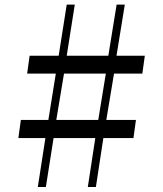

<svg xmlns="http://www.w3.org/2000/svg" viewBox="-20 -790 688 810"><path d="M171.5 -207.5H57.5L68 -284H184L215.5 -479.5H94.5L105 -555H227.5L261.5 -770.5H295.5L261.5 -555H437L472 -770.5H506.5L471.5 -555H591L580.5 -479.5H461L428.5 -284H553.5L543 -207.5H416L384.5 -1H350.5L382 -207.5H206L173.5 -1H139.5ZM394.5 -284 426.5 -479.5H250L217.5 -284Z"/></svg>

Font: Merriweather 144pt
Style: Regular
Weight: 400
Version: Version 2.100